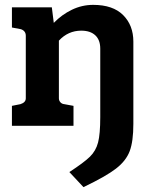

<svg xmlns="http://www.w3.org/2000/svg" viewBox="-20 -517 623 789"><path d="M528 -346V-8Q528 64 513 104Q498 144 456.5 176Q415 208 323 252L265 190Q325 151 349.5 127Q374 103 383 68.5Q392 34 392 -36V-317Q392 -353 371.5 -372Q351 -391 314 -391Q260 -391 222 -350V-113Q222 -104 228 -97Q234 -90 244 -89L282 -82V0H29V-82L64 -89Q86 -96 86 -113V-370Q86 -390 66 -397L29 -404V-487H193L201 -423Q234 -457 275.5 -477Q317 -497 363 -497Q444 -497 486 -455Q528 -413 528 -346Z"/></svg>

Font: Enriqueta
Style: Bold
Weight: 700
Designer: Viviana Monsalve, Gustavo Ibarra
Foundry: 72Puntos
Version: Version 2.000